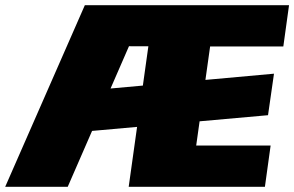

<svg xmlns="http://www.w3.org/2000/svg" viewBox="-53 -720 1134 740"><path d="M274 -700H513L208 0H-33ZM264 -369 1003 -436 980 -276 241 -210ZM541 -700H1061L1039 -541H705L774 -663L686 -37L651 -159H990L968 0H443ZM727 -700 705 -541 389 -542 410 -700Z"/></svg>

Font: Pathway Extreme SemiCondensed Black
Style: Italic
Weight: 900
Width: 4
Italic angle: -8°
Version: Version 1.001;gftools[0.9.26]